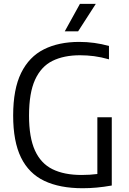

<svg xmlns="http://www.w3.org/2000/svg" viewBox="-20 -966 664 992"><path d="M407 6.5Q289 6.5 209 -31.5Q129 -69.5 88.5 -152.2Q48 -235 48 -369Q48 -505.5 89.2 -589.2Q130.5 -673 207 -711.2Q283.5 -749.5 389.5 -749.5Q468 -749.5 543 -728.5V-659.5Q502.5 -671 466.2 -675.8Q430 -680.5 393.5 -680.5Q310 -680.5 251.2 -651.5Q192.5 -622.5 161.2 -554.2Q130 -486 130 -368.5Q130 -256 160.5 -188.8Q191 -121.5 251.2 -91.8Q311.5 -62 401.5 -62Q445 -62 483 -67V-360H557.5V-7.5Q515 0 479 3.2Q443 6.5 407 6.5ZM314.5 -804 393 -946H475L383.5 -804Z"/></svg>

Font: Encode Sans SmCnd
Style: Regular
Weight: 400
Width: 4
Designer: Multiple Designers
Foundry: Impallari Type
Version: Version 3.002; ttfautohint (v1.8.3) -l 8 -r 50 -G 200 -x 14 